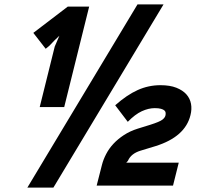

<svg xmlns="http://www.w3.org/2000/svg" viewBox="-20 -840 929 870"><path d="M843 -318Q819 -220 685 -178L616 -157Q574 -144 560 -112Q560 -111 556.5 -107.5Q553 -104 552 -103H790L764 1H418L442 -93Q448 -117 461 -142Q474 -167 494 -188.5Q514 -210 541.5 -228Q569 -246 604 -257L662 -275Q703 -288 715.5 -297.5Q728 -307 730 -318Q731 -323 730.5 -329Q730 -335 725 -339.5Q720 -344 709.5 -347Q699 -350 681 -350Q653 -350 622.5 -336Q592 -322 559 -288L502 -363Q555 -410 604 -432Q653 -454 707 -454Q750 -454 779 -442.5Q808 -431 824.5 -412.5Q841 -394 845.5 -369.5Q850 -345 843 -318ZM721 -820 222 10H104L603 -820ZM271 -355H160L228 -629L249 -678L228 -658L203 -632L187 -619L131 -691L287 -810H384Z"/></svg>

Font: TypoPRO Sinkin Sans
Style: 700 Bold Italic
Weight: 700
Italic angle: -112°
Designer: Keith Bates
Foundry: K-Type
Version: Sinkin Sans (version 1.0)  by Keith Bates   •   © 2014   www